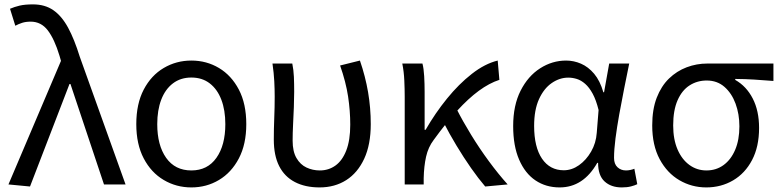

<svg xmlns="http://www.w3.org/2000/svg" viewBox="-20 -829 3509 863"><path d="M114.9 9.3 18 0 254.1 -555.4 247.5 -578.3Q224.8 -653.3 194.8 -692.5Q164.8 -731.7 118 -731.7Q95.8 -731.7 79.6 -726.4Q63.3 -721.1 48.8 -713.3L25 -789.6Q44.9 -798.2 68.5 -803.8Q92.1 -809.3 128 -809.3Q182.2 -809.3 220 -783Q257.8 -756.7 286.1 -704.5Q314.4 -652.3 338.4 -574.4L544.3 0H447.4L296.7 -451.3H292.3Z M840.1 13.4Q772.4 13.4 715.9 -20Q659.4 -53.3 626 -117Q592.6 -180.6 592.6 -271Q592.6 -362.5 626 -426.3Q659.4 -490 715.9 -523.4Q772.4 -556.8 840.1 -556.8Q908.2 -556.8 964.2 -523.4Q1020.2 -490 1053.6 -426.3Q1087 -362.5 1087 -271Q1087 -180.6 1053.6 -117Q1020.2 -53.3 964.2 -20Q908.2 13.4 840.1 13.4ZM840.1 -62.9Q912.7 -62.9 952.7 -119.5Q992.8 -176.2 992.8 -271Q992.8 -333.8 974.9 -380.8Q957 -427.8 922.8 -454.2Q888.7 -480.5 840.1 -480.5Q791.8 -480.5 757.2 -454.2Q722.6 -427.8 704.7 -380.8Q686.8 -333.8 686.8 -271Q686.8 -176.2 726.8 -119.5Q766.9 -62.9 840.1 -62.9Z M1416.3 13.4Q1351.8 13.4 1305.5 -10.7Q1259.1 -34.8 1234.9 -82.3Q1210.7 -129.9 1210.7 -201.7Q1210.7 -250 1212.7 -298.3Q1214.7 -346.5 1214.7 -394.4Q1214.7 -427.2 1212.8 -463.9Q1210.9 -500.7 1204.7 -543.4H1293.8Q1299.6 -515 1301 -483.6Q1302.3 -452.1 1302.3 -416Q1302.3 -386.1 1300.8 -347.4Q1299.3 -308.8 1297.3 -269.5Q1295.3 -230.2 1295.3 -196.5Q1295.3 -148.1 1312.6 -118.6Q1329.8 -89 1357.6 -76Q1385.5 -62.9 1417.5 -62.9Q1456.9 -62.9 1487.6 -84.8Q1518.4 -106.7 1536.3 -152.4Q1554.3 -198.2 1554.3 -268.8Q1554.3 -330.4 1544.6 -395.2Q1534.8 -460.1 1508.7 -534.6L1597.8 -556.8Q1622.3 -485.7 1634.4 -414.9Q1646.5 -344.2 1646.5 -271.3Q1646.5 -179.2 1617.1 -115.7Q1587.7 -52.2 1536.2 -19.4Q1484.7 13.4 1416.3 13.4Z M1799.1 0V-394.4Q1799.1 -427.2 1797.3 -466.9Q1795.6 -506.5 1788.2 -543.4H1878.8Q1884.6 -521.5 1886.6 -486.8Q1888.6 -452.1 1888.6 -416V-245.6H1893Q1936.2 -320.6 1989.2 -385.9Q2042.2 -451.2 2100.7 -496.9Q2159.2 -542.7 2217.1 -556.8L2224.6 -470.1Q2179.6 -455.6 2132.2 -420.9Q2084.9 -386.1 2034.8 -331.2Q1984.6 -276.2 1929.4 -200.1Q1904.7 -167.5 1895.1 -124.6Q1885.6 -81.7 1884.4 -28.3V0ZM2160.9 9.3Q2130.7 -26 2097.3 -73.6Q2064 -121.2 2031.7 -174.8Q1999.3 -228.5 1972.7 -280.6L2033 -337.7Q2060.2 -284.1 2097.5 -223.2Q2134.8 -162.2 2177.6 -104.1Q2220.4 -46 2261.8 0Z M2495.5 13.4Q2433.8 13.4 2386.9 -18.1Q2339.9 -49.7 2313.3 -111.5Q2286.6 -173.3 2286.6 -262.3Q2286.6 -355.7 2320 -421.4Q2353.3 -487.2 2407.8 -522Q2462.2 -556.8 2524.6 -556.8Q2559 -556.8 2591.6 -542.7Q2624.1 -528.7 2650.6 -497.4Q2677 -466 2692 -414.2H2695.1L2718.2 -543.4H2808.2Q2797.2 -489.9 2785.5 -431.1Q2773.7 -372.4 2763.4 -314.9Q2753.1 -257.4 2746.5 -206.8Q2740 -156.3 2740 -119.2Q2740 -91.6 2755.5 -77.3Q2771 -62.9 2793.7 -62.9Q2803 -62.9 2813.1 -65Q2823.2 -67.1 2831.3 -70.5L2844.4 -1.1Q2833.3 4.4 2816 8.9Q2798.8 13.4 2774.7 13.4Q2726.6 13.4 2697.4 -13.5Q2668.2 -40.4 2668.3 -96.9H2664.5Q2601.8 13.4 2495.5 13.4ZM2514.1 -63.7Q2550.3 -63.7 2582.5 -86.5Q2614.8 -109.3 2637 -147.7Q2659.1 -186.1 2662.3 -232.1L2670.5 -334.6Q2659.5 -379.2 2644 -407.7Q2628.5 -436.2 2610.3 -452.1Q2592.1 -468.1 2572.7 -474.1Q2553.3 -480.1 2534.5 -480.1Q2495.2 -480.1 2459.9 -455.7Q2424.6 -431.4 2402.7 -383.3Q2380.8 -335.1 2380.8 -263Q2380.8 -168 2416.2 -115.8Q2451.7 -63.7 2514.1 -63.7Z M3154.5 13.4Q3089.3 13.4 3033.9 -18.9Q2978.5 -51.2 2945 -113.6Q2911.6 -176.1 2911.6 -265.2Q2911.6 -337.4 2931.8 -389.7Q2952.1 -442.1 2987 -476Q3022 -509.8 3066.5 -526.6Q3111 -543.4 3159.5 -543.4H3456.4V-465.1Q3410.4 -468.9 3370.2 -471.3Q3330 -473.8 3284.8 -474.2V-469.8Q3334.9 -441.5 3363.4 -386.2Q3391.9 -330.9 3391.9 -253.9Q3391.9 -169.8 3360.5 -109.9Q3329.2 -50 3275.2 -18.3Q3221.2 13.4 3154.5 13.4ZM3155.3 -62.9Q3199 -62.9 3232.3 -87.1Q3265.6 -111.4 3284.5 -155.8Q3303.4 -200.2 3303.4 -261.3Q3303.4 -316.3 3286.2 -363.1Q3269 -409.8 3236.3 -438.5Q3203.6 -467.1 3156.5 -467.1Q3113.9 -467.1 3079.7 -445.3Q3045.4 -423.4 3025.6 -378.4Q3005.8 -333.4 3005.8 -265.2Q3005.8 -202.9 3025.3 -157.5Q3044.8 -112.2 3078.8 -87.5Q3112.7 -62.9 3155.3 -62.9Z"/></svg>

Font: Noto Sans HK Thin
Style: Regular
Weight: 100
Designer: Ryoko NISHIZUKA 西塚涼子 (kana, bopomofo & ideographs); Paul D. Hunt (Latin, Greek & Cyrillic); Sandoll Communications 산돌커뮤니
Foundry: Adobe
Version: Version 2.004-H2;hotconv 1.0.118;makeotfexe 2.5.65603